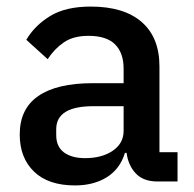

<svg xmlns="http://www.w3.org/2000/svg" viewBox="-20 -552 589 584"><path d="M459 0Q416 0 393 -24.5Q370 -49 365 -87H360Q345 -38 305 -13Q265 12 208 12Q127 12 83.5 -30Q40 -72 40 -143Q40 -221 96.5 -260Q153 -299 262 -299H356V-343Q356 -391 330 -417Q304 -443 249 -443Q203 -443 174 -423Q145 -403 125 -372L60 -431Q86 -475 133 -503.5Q180 -532 256 -532Q357 -532 411 -485Q465 -438 465 -350V-89H520V0ZM239 -71Q290 -71 323 -93.5Q356 -116 356 -154V-229H264Q151 -229 151 -159V-141Q151 -106 174.5 -88.5Q198 -71 239 -71Z"/></svg>

Font: IBM Plex Sans Arabic Medium
Style: Regular
Weight: 500
Designer: Mike Abbink, Paul van der Laan, Pieter van Rosmalen, Wael Morcos, Khajak Apelian
Foundry: Bold Monday
Version: Version 1.1